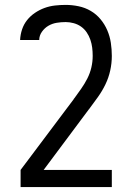

<svg xmlns="http://www.w3.org/2000/svg" viewBox="-20 -548 540 783"><path d="M436 215H64V145L281 -144V-145L283 -147Q297 -166 311 -186Q325 -206 336 -227.5Q347 -249 352.5 -272.5Q358 -296 358 -320Q358 -337 356 -353.5Q354 -370 348.5 -386Q343 -402 333.5 -416Q324 -430 310.5 -439.5Q297 -449 280.5 -453.5Q264 -458 248 -458Q229 -458 211 -455Q193 -452 177.5 -443Q162 -434 151 -418.5Q140 -403 140 -385H62Q63 -407 70 -428Q77 -449 90.5 -466Q104 -483 122.5 -495.5Q141 -508 161.5 -515.5Q182 -523 204 -525.5Q226 -528 248 -528Q274 -528 300.5 -522.5Q327 -517 350 -503.5Q373 -490 390 -469.5Q407 -449 417.5 -424.5Q428 -400 432 -373.5Q436 -347 436 -320Q436 -290 429.5 -260.5Q423 -231 410 -204Q397 -177 379.5 -152.5Q362 -128 344 -104V-103H343L158 145H436Z"/></svg>

Font: Iosevka Custom
Style: Regular
Weight: 400
Monospace: yes
Designer: Belleve Invis
Foundry: Belleve Invis
Version: Version 32.5.0; ttfautohint (v1.8.4)